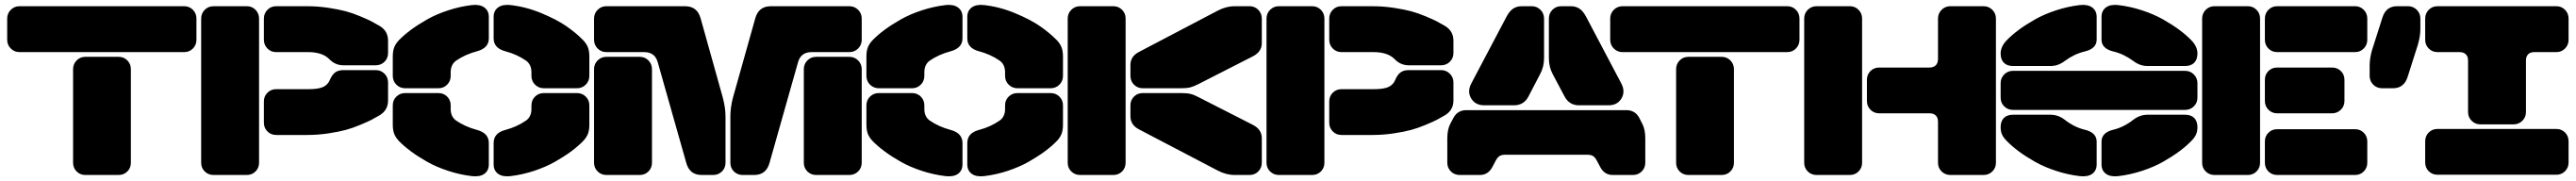

<svg xmlns="http://www.w3.org/2000/svg" viewBox="-20 -726 10685 751"><path d="M744.1 -509.8H61Q39.6 -509.8 24.7 -524.7Q9.8 -539.6 9.8 -561V-648.9Q9.8 -670.4 24.7 -685.3Q39.6 -700.2 61 -700.2H744.1Q765.6 -700.2 780.3 -685.3Q794.9 -670.4 794.9 -648.9V-561Q794.9 -539.6 780.3 -524.7Q765.6 -509.8 744.1 -509.8ZM472.2 0H334Q312.5 0 297.9 -14.6Q283.2 -29.3 283.2 -50.8V-439Q283.2 -460.4 297.9 -475.3Q312.5 -490.2 334 -490.2H472.2Q493.7 -490.2 508.3 -475.3Q522.9 -460.4 522.9 -439V-50.8Q522.9 -29.3 508.3 -14.6Q493.7 0 472.2 0Z M1003.9 0H865.7Q844.2 0 829.3 -14.6Q814.5 -29.3 814.5 -50.8V-648.9Q814.5 -670.4 829.3 -685.3Q844.2 -700.2 865.7 -700.2H1003.9Q1025.4 -700.2 1040 -685.3Q1054.7 -670.4 1054.7 -648.9V-50.8Q1054.7 -29.3 1040 -14.6Q1025.4 0 1003.9 0ZM1258.8 -509.8H1125.5Q1104 -509.8 1089.4 -524.7Q1074.7 -539.6 1074.7 -561V-648.9Q1074.7 -670.4 1089.4 -685.3Q1104 -700.2 1125.5 -700.2H1253.9Q1298.8 -700.2 1342.3 -693.6Q1385.7 -687 1414.6 -679.2Q1443.4 -671.4 1475.3 -658Q1507.3 -644.5 1520.3 -637.7Q1533.2 -630.9 1553.7 -619.1Q1589.8 -598.1 1589.8 -557.1V-505.9Q1589.8 -484.4 1575 -469.7Q1560.1 -455.1 1538.6 -455.1H1404.8Q1371.6 -455.1 1347.7 -479Q1318.8 -509.8 1258.8 -509.8ZM1125.5 -356H1258.8Q1301.8 -356 1321.3 -365.5Q1340.8 -375 1348.6 -395Q1357.9 -416.5 1370.8 -425.8Q1383.8 -435.1 1404.8 -435.1H1538.6Q1560.1 -435.1 1575 -420.2Q1589.8 -405.3 1589.8 -383.8V-309.1Q1589.8 -268.1 1553.7 -247.1Q1533.2 -235.4 1520.3 -228.5Q1507.3 -221.7 1475.3 -208.3Q1443.4 -194.8 1414.6 -187Q1385.7 -179.2 1342.3 -172.6Q1298.8 -166 1253.9 -166H1125.5Q1104 -166 1089.4 -180.7Q1074.7 -195.3 1074.7 -216.8V-305.2Q1074.7 -326.7 1089.4 -341.3Q1104 -356 1125.5 -356Z M1849.6 -425.8V-411.1Q1849.6 -389.6 1835 -374.8Q1820.3 -359.9 1798.8 -359.9H1660.6Q1639.2 -359.9 1624.3 -374.8Q1609.4 -389.6 1609.4 -411.1V-491.2Q1609.4 -514.6 1615.5 -530Q1621.6 -545.4 1635.7 -560.1Q1656.2 -581.1 1684.8 -602.3Q1713.4 -623.5 1751.7 -645.3Q1790 -667 1839.1 -683.1Q1888.2 -699.2 1938.5 -705.1Q1971.2 -708.5 1989.5 -694.8Q2007.8 -681.2 2007.8 -655.8V-566.9Q2007.8 -526.4 1958.5 -513.2Q1909.2 -500 1871.6 -474.1Q1849.6 -458 1849.6 -425.8ZM2184.6 -411.1V-425.8Q2184.6 -458 2162.6 -474.1Q2124.5 -500.5 2076.7 -513.2Q2027.8 -525.9 2027.8 -566.9V-655.8Q2027.8 -681.2 2045.9 -694.8Q2064 -708.5 2096.7 -705.1Q2162.6 -697.8 2226.6 -671.1Q2290.5 -644.5 2330.1 -616.9Q2369.6 -589.4 2398.4 -560.1Q2412.6 -545.4 2418.7 -530Q2424.8 -514.6 2424.8 -491.2V-411.1Q2424.8 -389.6 2409.9 -374.8Q2395 -359.9 2373.5 -359.9H2235.8Q2214.4 -359.9 2199.5 -374.8Q2184.6 -389.6 2184.6 -411.1ZM1849.6 -289.1V-273.9Q1849.6 -242.2 1871.6 -226.1Q1909.2 -200.2 1958.5 -187Q2007.8 -173.8 2007.8 -132.8V-43.9Q2007.8 -18.6 1989.7 -5.1Q1971.7 8.3 1938.5 4.9Q1888.2 -1 1839.1 -17.1Q1790 -33.2 1751.7 -54.9Q1713.4 -76.7 1684.8 -97.9Q1656.2 -119.1 1635.7 -140.1Q1621.6 -154.8 1615.5 -170.2Q1609.4 -185.5 1609.4 -209V-289.1Q1609.4 -310.5 1624.3 -325.2Q1639.2 -339.8 1660.6 -339.8H1798.8Q1820.3 -339.8 1835 -325.2Q1849.6 -310.5 1849.6 -289.1ZM2184.6 -273.9V-289.1Q2184.6 -310.5 2199.5 -325.2Q2214.4 -339.8 2235.8 -339.8H2373.5Q2395 -339.8 2409.9 -325.2Q2424.8 -310.5 2424.8 -289.1V-209Q2424.8 -185.5 2418.7 -170.2Q2412.6 -154.8 2398.4 -140.1Q2377.9 -119.1 2349.4 -97.9Q2320.8 -76.7 2282.5 -54.9Q2244.1 -33.2 2195.6 -17.1Q2147 -1 2096.7 4.9Q2064 8.3 2045.9 -5.1Q2027.8 -18.6 2027.8 -43.9V-132.8Q2027.8 -174.3 2076.7 -187Q2124.5 -199.7 2162.6 -226.1Q2184.6 -242.2 2184.6 -273.9Z M2495.6 -700.2H2821.8Q2873 -700.2 2886.7 -648.9L2978.5 -320.8Q2989.7 -278.3 2989.7 -242.2V-50.8Q2989.7 -29.3 2974.9 -14.6Q2960 0 2938.5 0H2890.6Q2840.3 0 2826.7 -50.8L2708.5 -467.8Q2696.8 -509.8 2652.3 -509.8H2495.6Q2474.1 -509.8 2459.2 -524.7Q2444.3 -539.6 2444.3 -561V-648.9Q2444.3 -670.4 2459.2 -685.3Q2474.1 -700.2 2495.6 -700.2ZM3177.7 -700.2H3503.4Q3524.9 -700.2 3539.8 -685.3Q3554.7 -670.4 3554.7 -648.9V-561Q3554.7 -539.6 3539.8 -524.7Q3524.9 -509.8 3503.4 -509.8H3346.7Q3302.2 -509.8 3290.5 -467.8L3172.4 -50.8Q3158.7 0 3108.4 0H3060.5Q3039.1 0 3024.4 -14.6Q3009.8 -29.3 3009.8 -50.8V-242.2Q3009.8 -280.3 3020.5 -320.8L3112.8 -648.9Q3126.5 -700.2 3177.7 -700.2ZM2684.6 -439V-50.8Q2684.6 -29.3 2669.9 -14.6Q2655.3 0 2633.8 0H2495.6Q2474.1 0 2459.2 -14.6Q2444.3 -29.3 2444.3 -50.8V-439Q2444.3 -460.4 2459.2 -475.3Q2474.1 -490.2 2495.6 -490.2H2633.8Q2655.3 -490.2 2669.9 -475.3Q2684.6 -460.4 2684.6 -439ZM3314.5 -50.8V-439Q3314.5 -460.4 3329.3 -475.3Q3344.2 -490.2 3365.7 -490.2H3503.4Q3524.9 -490.2 3539.8 -475.3Q3554.7 -460.4 3554.7 -439V-50.8Q3554.7 -29.3 3539.8 -14.6Q3524.9 0 3503.4 0H3365.7Q3344.2 0 3329.3 -14.6Q3314.5 -29.3 3314.5 -50.8Z M3814.5 -425.8V-411.1Q3814.5 -389.6 3799.8 -374.8Q3785.2 -359.9 3763.7 -359.9H3625.5Q3604 -359.9 3589.1 -374.8Q3574.2 -389.6 3574.2 -411.1V-491.2Q3574.2 -514.6 3580.3 -530Q3586.4 -545.4 3600.6 -560.1Q3621.1 -581.1 3649.7 -602.3Q3678.2 -623.5 3716.6 -645.3Q3754.9 -667 3804 -683.1Q3853 -699.2 3903.3 -705.1Q3936 -708.5 3954.3 -694.8Q3972.7 -681.2 3972.7 -655.8V-566.9Q3972.7 -526.4 3923.3 -513.2Q3874 -500 3836.4 -474.1Q3814.5 -458 3814.5 -425.8ZM4149.4 -411.1V-425.8Q4149.4 -458 4127.4 -474.1Q4089.4 -500.5 4041.5 -513.2Q3992.7 -525.9 3992.7 -566.9V-655.8Q3992.7 -681.2 4010.7 -694.8Q4028.8 -708.5 4061.5 -705.1Q4127.4 -697.8 4191.4 -671.1Q4255.4 -644.5 4294.9 -616.9Q4334.5 -589.4 4363.3 -560.1Q4377.4 -545.4 4383.5 -530Q4389.6 -514.6 4389.6 -491.2V-411.1Q4389.6 -389.6 4374.8 -374.8Q4359.9 -359.9 4338.4 -359.9H4200.7Q4179.2 -359.9 4164.3 -374.8Q4149.4 -389.6 4149.4 -411.1ZM3814.5 -289.1V-273.9Q3814.5 -242.2 3836.4 -226.1Q3874 -200.2 3923.3 -187Q3972.7 -173.8 3972.7 -132.8V-43.9Q3972.7 -18.6 3954.6 -5.1Q3936.5 8.3 3903.3 4.9Q3853 -1 3804 -17.1Q3754.9 -33.2 3716.6 -54.9Q3678.2 -76.7 3649.7 -97.9Q3621.1 -119.1 3600.6 -140.1Q3586.4 -154.8 3580.3 -170.2Q3574.2 -185.5 3574.2 -209V-289.1Q3574.2 -310.5 3589.1 -325.2Q3604 -339.8 3625.5 -339.8H3763.7Q3785.2 -339.8 3799.8 -325.2Q3814.5 -310.5 3814.5 -289.1ZM4149.4 -273.9V-289.1Q4149.4 -310.5 4164.3 -325.2Q4179.2 -339.8 4200.7 -339.8H4338.4Q4359.9 -339.8 4374.8 -325.2Q4389.6 -310.5 4389.6 -289.1V-209Q4389.6 -185.5 4383.5 -170.2Q4377.4 -154.8 4363.3 -140.1Q4342.8 -119.1 4314.2 -97.9Q4285.6 -76.7 4247.3 -54.9Q4209 -33.2 4160.4 -17.1Q4111.8 -1 4061.5 4.9Q4028.8 8.3 4010.7 -5.1Q3992.7 -18.6 3992.7 -43.9V-132.8Q3992.7 -174.3 4041.5 -187Q4089.4 -199.7 4127.4 -226.1Q4149.4 -242.2 4149.4 -273.9Z M4649.4 -648.9V-50.8Q4649.4 -29.3 4634.8 -14.6Q4620.1 0 4598.6 0H4460.4Q4439 0 4424.1 -14.6Q4409.2 -29.3 4409.2 -50.8V-648.9Q4409.2 -670.4 4424.1 -685.3Q4439 -700.2 4460.4 -700.2H4598.6Q4620.1 -700.2 4634.8 -685.3Q4649.4 -670.4 4649.4 -648.9ZM4669.4 -411.1V-456.1Q4669.4 -491.7 4703.6 -509.8L5030.3 -681.2Q5065.9 -700.2 5101.6 -700.2H5163.6Q5185.1 -700.2 5199.7 -685.3Q5214.4 -670.4 5214.4 -648.9V-546.9Q5214.4 -511.2 5177.2 -492.2L4951.2 -377Q4932.1 -367.2 4917.7 -363.5Q4903.3 -359.9 4881.3 -359.9H4720.2Q4698.7 -359.9 4684.1 -374.8Q4669.4 -389.6 4669.4 -411.1ZM4669.4 -244.1V-289.1Q4669.4 -310.5 4684.1 -325.2Q4698.7 -339.8 4720.2 -339.8H4881.3Q4903.8 -339.8 4918.2 -336.4Q4932.6 -333 4951.2 -323.2L5177.2 -208Q5214.4 -189 5214.4 -152.8V-50.8Q5214.4 -29.3 5199.7 -14.6Q5185.1 0 5163.6 0H5101.6Q5065.9 0 5030.3 -19L4703.6 -189.9Q4669.4 -208 4669.4 -244.1Z M5423.3 0H5285.2Q5263.7 0 5248.8 -14.6Q5233.9 -29.3 5233.9 -50.8V-648.9Q5233.9 -670.4 5248.8 -685.3Q5263.7 -700.2 5285.2 -700.2H5423.3Q5444.8 -700.2 5459.5 -685.3Q5474.1 -670.4 5474.1 -648.9V-50.8Q5474.1 -29.3 5459.5 -14.6Q5444.8 0 5423.3 0ZM5678.2 -509.8H5544.9Q5523.4 -509.8 5508.8 -524.7Q5494.1 -539.6 5494.1 -561V-648.9Q5494.1 -670.4 5508.8 -685.3Q5523.4 -700.2 5544.9 -700.2H5673.3Q5718.3 -700.2 5761.7 -693.6Q5805.2 -687 5834 -679.2Q5862.8 -671.4 5894.8 -658Q5926.8 -644.5 5939.7 -637.7Q5952.6 -630.9 5973.1 -619.1Q6009.3 -598.1 6009.3 -557.1V-505.9Q6009.3 -484.4 5994.4 -469.7Q5979.5 -455.1 5958 -455.1H5824.2Q5791 -455.1 5767.1 -479Q5738.3 -509.8 5678.2 -509.8ZM5544.9 -356H5678.2Q5721.2 -356 5740.7 -365.5Q5760.3 -375 5768.1 -395Q5777.3 -416.5 5790.3 -425.8Q5803.2 -435.1 5824.2 -435.1H5958Q5979.5 -435.1 5994.4 -420.2Q6009.3 -405.3 6009.3 -383.8V-309.1Q6009.3 -268.1 5973.1 -247.1Q5952.6 -235.4 5939.7 -228.5Q5926.8 -221.7 5894.8 -208.3Q5862.8 -194.8 5834 -187Q5805.2 -179.2 5761.7 -172.6Q5718.3 -166 5673.3 -166H5544.9Q5523.4 -166 5508.8 -180.7Q5494.1 -195.3 5494.1 -216.8V-305.2Q5494.1 -326.7 5508.8 -341.3Q5523.4 -356 5544.9 -356Z M6293 -700.2H6334Q6355.5 -700.2 6370.4 -685.3Q6385.3 -670.4 6385.3 -648.9V-484.9Q6385.3 -449.2 6369.1 -418.9L6320.3 -325.2Q6301.3 -289.1 6260.3 -289.1H6137.2Q6100.1 -289.1 6083 -317.4Q6065.9 -345.7 6083 -378.9L6229 -655.8Q6241.2 -679.2 6256.3 -689.7Q6271.5 -700.2 6293 -700.2ZM6456.1 -700.2H6496.1Q6517.6 -700.2 6532.7 -689.7Q6547.9 -679.2 6560.1 -655.8L6706.1 -378.9Q6723.1 -345.7 6706.3 -317.4Q6689.5 -289.1 6652.3 -289.1H6530.3Q6490.7 -289.1 6471.2 -324.2L6420.9 -418.9Q6405.3 -448.2 6405.3 -484.9V-648.9Q6405.3 -670.4 6419.9 -685.3Q6434.6 -700.2 6456.1 -700.2ZM6063 -269H6726.1Q6763.2 -269 6780.3 -236.8L6793 -211.9Q6805.2 -188.5 6805.2 -151.9V-50.8Q6805.2 -29.3 6790.3 -14.6Q6775.4 0 6753.9 0H6669.9Q6635.7 0 6618.2 -33.2L6605 -58.1Q6598.1 -71.8 6589.4 -77.9Q6580.6 -84 6564.9 -84H6224.1Q6208.5 -84 6199.7 -77.9Q6190.9 -71.8 6184.1 -58.1L6170.9 -33.2Q6153.3 0 6119.1 0H6035.2Q6013.7 0 5998.8 -14.6Q5983.9 -29.3 5983.9 -50.8V-151.9Q5983.9 -188.5 5996.1 -211.9L6009.3 -236.8Q6026.4 -269 6063 -269Z M7394 -509.8H6710.9Q6689.5 -509.8 6674.6 -524.7Q6659.7 -539.6 6659.7 -561V-648.9Q6659.7 -670.4 6674.6 -685.3Q6689.5 -700.2 6710.9 -700.2H7394Q7415.5 -700.2 7430.2 -685.3Q7444.8 -670.4 7444.8 -648.9V-561Q7444.8 -539.6 7430.2 -524.7Q7415.5 -509.8 7394 -509.8ZM7122.1 0H6983.9Q6962.4 0 6947.8 -14.6Q6933.1 -29.3 6933.1 -50.8V-439Q6933.1 -460.4 6947.8 -475.3Q6962.4 -490.2 6983.9 -490.2H7122.1Q7143.6 -490.2 7158.2 -475.3Q7172.9 -460.4 7172.9 -439V-50.8Q7172.9 -29.3 7158.2 -14.6Q7143.6 0 7122.1 0Z M7704.6 -648.9V-50.8Q7704.6 -29.3 7689.9 -14.6Q7675.3 0 7653.8 0H7515.6Q7494.1 0 7479.2 -14.6Q7464.4 -29.3 7464.4 -50.8V-648.9Q7464.4 -670.4 7479.2 -685.3Q7494.1 -700.2 7515.6 -700.2H7653.8Q7675.3 -700.2 7689.9 -685.3Q7704.6 -670.4 7704.6 -648.9ZM7775.4 -445.8H7984.4Q8001 -445.8 8010.3 -455.1Q8019.5 -464.4 8019.5 -481V-648.9Q8019.5 -670.4 8034.4 -685.3Q8049.3 -700.2 8070.8 -700.2H8208.5Q8230 -700.2 8244.9 -685.3Q8259.8 -670.4 8259.8 -648.9V-50.8Q8259.8 -29.3 8244.9 -14.6Q8230 0 8208.5 0H8070.8Q8049.3 0 8034.4 -14.6Q8019.5 -29.3 8019.5 -50.8V-221.2Q8019.5 -237.8 8010.3 -246.8Q8001 -255.9 7984.4 -255.9H7775.4Q7753.9 -255.9 7739.3 -270.8Q7724.6 -285.6 7724.6 -307.1V-395Q7724.6 -416.5 7739.3 -431.2Q7753.9 -445.8 7775.4 -445.8Z M8608.4 -705.1Q8641.1 -708.5 8659.4 -694.8Q8677.7 -681.2 8677.7 -655.8V-562Q8677.7 -523.9 8627.4 -512.2Q8585.4 -502.4 8545.4 -473.1Q8518.1 -452.1 8486.3 -452.1H8330.6Q8306.2 -452.1 8292.7 -465.6Q8279.3 -479 8279.3 -503.9Q8279.3 -533.7 8305.7 -560.1Q8326.2 -581.1 8354.7 -602.3Q8383.3 -623.5 8421.6 -645.3Q8460 -667 8509 -683.1Q8558.1 -699.2 8608.4 -705.1ZM8766.6 -705.1Q8816.9 -699.2 8866 -683.1Q8915 -667 8953.4 -645.3Q8991.7 -623.5 9020.3 -602.3Q9048.8 -581.1 9069.3 -560.1Q9095.7 -533.7 9095.7 -503.9Q9095.7 -479 9082.3 -465.6Q9068.8 -452.1 9044.4 -452.1H8888.7Q8856.9 -452.1 8829.6 -473.1Q8789.6 -502.4 8747.6 -512.2Q8697.8 -523.9 8697.8 -562V-655.8Q8697.8 -681.2 8715.8 -694.8Q8733.9 -708.5 8766.6 -705.1ZM8330.6 -432.1H9044.4Q9065.9 -432.1 9080.8 -417.2Q9095.7 -402.3 9095.7 -380.9V-320.8Q9095.7 -299.3 9080.8 -284.7Q9065.9 -270 9044.4 -270H8330.6Q8309.1 -270 8294.2 -284.7Q8279.3 -299.3 8279.3 -320.8V-380.9Q8279.3 -402.3 8294.2 -417.2Q8309.1 -432.1 8330.6 -432.1ZM8608.4 4.9Q8558.1 -1 8509 -17.1Q8460 -33.2 8421.6 -54.9Q8383.3 -76.7 8354.7 -97.9Q8326.2 -119.1 8305.7 -140.1Q8291 -154.8 8285.2 -167.7Q8279.3 -180.7 8279.3 -198.2Q8279.3 -223.1 8292.7 -236.6Q8306.2 -250 8330.6 -250H8486.3Q8518.1 -250 8545.4 -229Q8585 -198.2 8627.4 -188Q8677.7 -176.3 8677.7 -138.2V-43.9Q8677.7 -18.6 8659.7 -5.1Q8641.6 8.3 8608.4 4.9ZM8766.6 4.9Q8733.9 8.3 8715.8 -5.1Q8697.8 -18.6 8697.8 -43.9V-138.2Q8697.8 -176.3 8747.6 -188Q8790 -198.2 8829.6 -229Q8856.9 -250 8888.7 -250H9044.4Q9068.8 -250 9082.3 -236.6Q9095.7 -223.1 9095.7 -198.2Q9095.7 -180.7 9089.8 -167.7Q9084 -154.8 9069.3 -140.1Q9048.8 -119.1 9020.3 -97.9Q8991.7 -76.7 8953.4 -54.9Q8915 -33.2 8866 -17.1Q8816.9 -1 8766.6 4.9Z M9304.7 0H9166.5Q9145 0 9130.1 -14.6Q9115.2 -29.3 9115.2 -50.8V-648.9Q9115.2 -670.4 9130.1 -685.3Q9145 -700.2 9166.5 -700.2H9304.7Q9326.2 -700.2 9340.8 -685.3Q9355.5 -670.4 9355.5 -648.9V-50.8Q9355.5 -29.3 9340.8 -14.6Q9326.2 0 9304.7 0ZM9749.5 -509.8H9426.3Q9404.8 -509.8 9390.1 -524.7Q9375.5 -539.6 9375.5 -561V-648.9Q9375.5 -670.4 9390.1 -685.3Q9404.8 -700.2 9426.3 -700.2H9749.5Q9771 -700.2 9785.6 -685.3Q9800.3 -670.4 9800.3 -648.9V-561Q9800.3 -539.6 9785.6 -524.7Q9771 -509.8 9749.5 -509.8ZM9654.3 -255.9H9426.3Q9404.8 -255.9 9390.1 -270.8Q9375.5 -285.6 9375.5 -307.1V-395Q9375.5 -416.5 9390.1 -431.2Q9404.8 -445.8 9426.3 -445.8H9654.3Q9675.8 -445.8 9690.7 -431.2Q9705.6 -416.5 9705.6 -395V-307.1Q9705.6 -285.6 9690.7 -270.8Q9675.8 -255.9 9654.3 -255.9ZM9749.5 0H9426.3Q9404.8 0 9390.1 -14.6Q9375.5 -29.3 9375.5 -50.8V-139.2Q9375.5 -160.6 9390.1 -175.3Q9404.8 -189.9 9426.3 -189.9H9749.5Q9771 -189.9 9785.6 -175.3Q9800.3 -160.6 9800.3 -139.2V-50.8Q9800.3 -29.3 9785.6 -14.6Q9771 0 9749.5 0Z M9923.3 -700.2H9969.2Q9990.7 -700.2 10005.6 -685.3Q10020.5 -670.4 10020.5 -648.9V-606Q10020.5 -576.2 10010.3 -541L9967.3 -405.8Q9952.1 -359.9 9907.2 -359.9H9861.3Q9839.8 -359.9 9825 -374.8Q9810.1 -389.6 9810.1 -411.1V-454.1Q9810.1 -483.9 9820.3 -519L9863.3 -653.8Q9878.4 -700.2 9923.3 -700.2ZM10091.3 -700.2H10584.5Q10606 -700.2 10620.6 -685.3Q10635.3 -670.4 10635.3 -648.9V-561Q10635.3 -539.6 10620.6 -524.7Q10606 -509.8 10584.5 -509.8H10493.2Q10476.6 -509.8 10467.5 -500.7Q10458.5 -491.7 10458.5 -475.1V-261.2Q10458.5 -239.7 10443.6 -224.9Q10428.7 -210 10407.2 -210H10269.5Q10248 -210 10233.2 -224.9Q10218.3 -239.7 10218.3 -261.2V-475.1Q10218.3 -491.7 10209 -500.7Q10199.7 -509.8 10183.1 -509.8H10091.3Q10069.8 -509.8 10055.2 -524.7Q10040.5 -539.6 10040.5 -561V-648.9Q10040.5 -670.4 10055.2 -685.3Q10069.8 -700.2 10091.3 -700.2ZM10635.3 -140.1V-51.8Q10635.3 -30.3 10620.6 -15.6Q10606 -1 10584.5 -1H10091.3Q10069.8 -1 10055.2 -15.6Q10040.5 -30.3 10040.5 -51.8V-140.1Q10040.5 -161.6 10055.2 -176.3Q10069.8 -190.9 10091.3 -190.9H10584.5Q10606 -190.9 10620.6 -176.3Q10635.3 -161.6 10635.3 -140.1Z"/></svg>

Font: Nastup Soft
Style: Regular
Weight: 400
Designer: Maksym Kobuzan
Foundry: Zakznak
Version: Version 1.020;hotconv 1.0.109;makeotfexe 2.5.65596